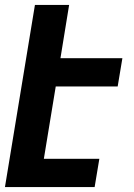

<svg xmlns="http://www.w3.org/2000/svg" viewBox="-20 -755 540 775"><path d="M0 0 121 -735H259L224 -520H474L455 -406H205L157 -114H381L362 0Z"/></svg>

Font: Iosevka Term Curly Hv Obl
Style: Regular
Weight: 900
Italic angle: -9°
Designer: Belleve Invis
Foundry: Belleve Invis
Version: Version 32.3.0